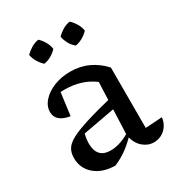

<svg xmlns="http://www.w3.org/2000/svg" viewBox="-172 -816 861 934"><g transform="rotate(-30 258.0 -349.0)"><path d="M422 6Q390 6 362.5 -17Q335 -40 324 -87L336 -383Q269 -434 172 -434Q153 -434 135 -432Q117 -430 101 -426L153 -452L134 -307Q96 -313 76.5 -330Q57 -347 57 -374Q57 -407 82 -435Q107 -463 148.5 -479.5Q190 -496 240 -496Q295 -496 341 -474.5Q387 -453 422 -414V-75L516 -81Q513 -54 499 -34Q485 -14 465 -4Q445 6 422 6ZM203 10Q132 9 89 -27.5Q46 -64 46 -123Q46 -151 58.5 -172Q71 -193 104 -210.5Q137 -228 197.5 -247Q258 -266 353 -289V-237L124 -195L154 -209Q149 -194 146.5 -178Q144 -162 144 -148Q144 -107 163 -86Q182 -65 221 -65Q248 -65 279 -75.5Q310 -86 344 -109V-94Q314 -61 280.5 -35Q247 -9 203 10ZM184 -708Q200 -693 211 -673.5Q222 -654 225 -633Q212 -618 192 -606.5Q172 -595 151 -592Q136 -605 124 -625Q112 -645 108 -666Q123 -681 142.5 -693Q162 -705 184 -708ZM360 -708Q376 -693 387.5 -673.5Q399 -654 402 -633Q388 -618 368 -606.5Q348 -595 328 -592Q311 -605 300 -625Q289 -645 285 -666Q299 -681 318.5 -693Q338 -705 360 -708Z"/></g></svg>

Font: Piazzolla 24pt Medium
Style: Regular
Weight: 500
Designer: Juan Pablo del Peral
Foundry: Huerta Tipografica
Version: Version 2.005